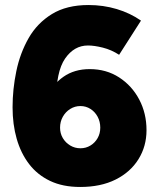

<svg xmlns="http://www.w3.org/2000/svg" viewBox="-20 -732 633 764"><path d="M299 12Q230 12 179.5 -12Q129 -36 96 -79Q63 -122 46.5 -179.5Q30 -237 30 -305Q30 -377 45 -449Q60 -521 94 -580.5Q128 -640 186.5 -676Q245 -712 332 -712Q391 -712 444.5 -696Q498 -680 541 -650L454 -514Q423 -534 389 -542.5Q355 -551 330 -551Q275 -551 239 -499Q203 -447 203 -327L166 -346Q189 -396 232.5 -426.5Q276 -457 337 -457Q403 -457 454 -424Q505 -391 534 -336Q563 -281 563 -214Q563 -150 531 -98.5Q499 -47 440 -17.5Q381 12 299 12ZM300 -142Q322 -142 340 -153Q358 -164 368.5 -182.5Q379 -201 379 -224Q379 -248 368.5 -267.5Q358 -287 340 -298.5Q322 -310 300 -310Q278 -310 259.5 -298.5Q241 -287 230 -267.5Q219 -248 219 -224Q219 -201 230 -182.5Q241 -164 259.5 -153Q278 -142 300 -142Z"/></svg>

Font: Figtree Black
Style: Regular
Weight: 900
Designer: Erik Kennedy
Foundry: Erik Kennedy
Version: Version 2.001;gftools[0.9.30]